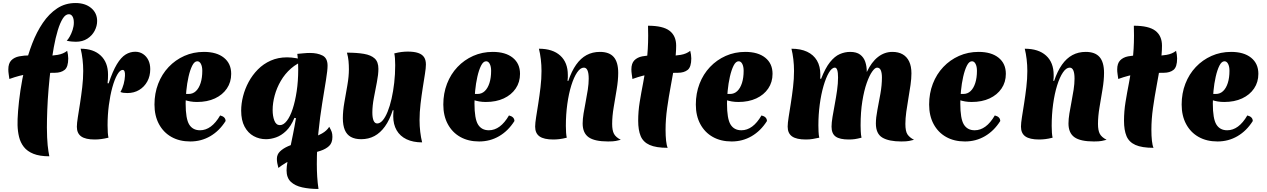

<svg xmlns="http://www.w3.org/2000/svg" viewBox="-20 -920 8377 1269"><path d="M96 -93Q95 -127 99.5 -187Q104 -247 115 -322Q126 -397 145 -477Q164 -557 193 -632.5Q222 -708 263 -768.5Q304 -829 357.5 -864.5Q411 -900 479 -900Q543 -900 582.5 -867Q622 -834 622 -781Q622 -748 605.5 -716.5Q589 -685 557.5 -664.5Q526 -644 481 -644Q470 -644 453 -645.5Q436 -647 421 -651Q430 -659 441 -678.5Q452 -698 460 -722.5Q468 -747 468 -771Q468 -797 459 -811.5Q450 -826 435 -826Q413 -826 395 -797.5Q377 -769 362 -720Q347 -671 335.5 -607.5Q324 -544 315.5 -473.5Q307 -403 301 -331.5Q295 -260 292.5 -194.5Q290 -129 290 -77Q290 -40 291.5 -11.5Q293 17 295 39.5Q297 62 300 79.5Q303 97 306 113Q242 113 201 96.5Q160 80 137.5 51Q115 22 106 -15Q97 -52 96 -93ZM424 -584Q427 -572 429 -559Q431 -546 431 -534Q431 -477 407 -458Q383 -439 343 -439Q287 -439 246 -437.5Q205 -436 172.5 -431.5Q140 -427 109 -419Q78 -411 42 -398Q40 -413 37.5 -429.5Q35 -446 35 -461Q35 -501 54.5 -521Q74 -541 106.5 -547.5Q139 -554 179 -554Q205 -554 232 -552.5Q259 -551 284 -551Q324 -551 361.5 -557.5Q399 -564 424 -584Z M698 -369Q725 -450 752.5 -495.5Q780 -541 810 -559.5Q840 -578 874 -578Q903 -578 925.5 -563Q948 -548 960.5 -522.5Q973 -497 973 -463Q973 -417 953.5 -381.5Q934 -346 900 -325.5Q866 -305 822 -305Q808 -305 796.5 -306.5Q785 -308 776 -312Q790 -336 797.5 -365Q805 -394 806 -419Q807 -439 803 -448.5Q799 -458 791 -458Q773 -458 755 -426.5Q737 -395 722.5 -342.5Q708 -290 699.5 -225Q691 -160 691 -92Q691 -64 692.5 -43.5Q694 -23 697 -10Q672 -4 650 -1Q628 2 606 2Q545 2 516.5 -18.5Q488 -39 488 -82Q488 -105 494.5 -145.5Q501 -186 509 -237Q517 -288 523.5 -343.5Q530 -399 530 -451Q530 -490 525.5 -528Q521 -566 513 -598Q598 -598 646 -552.5Q694 -507 694 -427Q694 -416 693.5 -401Q693 -386 691 -370Z M1238 15Q1166 15 1113 -15Q1060 -45 1030.5 -100Q1001 -155 1001 -229Q1001 -303 1025.5 -366.5Q1050 -430 1094.5 -477Q1139 -524 1198.5 -550.5Q1258 -577 1328 -577Q1412 -577 1460 -538.5Q1508 -500 1508 -432Q1508 -377 1479.5 -335Q1451 -293 1400.5 -269.5Q1350 -246 1282 -246Q1259 -246 1238.5 -249.5Q1218 -253 1198 -260L1201 -299H1227Q1255 -299 1275 -318Q1295 -337 1306 -371.5Q1317 -406 1317 -452Q1317 -480 1308 -497.5Q1299 -515 1284 -515Q1265 -515 1250.5 -486Q1236 -457 1226 -412.5Q1216 -368 1211.5 -320.5Q1207 -273 1207 -236Q1207 -135 1230.5 -97Q1254 -59 1302 -59Q1378 -59 1435 -157Q1471 -148 1471 -120Q1430 -55 1370 -20Q1310 15 1238 15Z M2156 -82Q2168 -61 2172.5 -48Q2177 -35 2177 -15Q2177 24 2155.5 44.5Q2134 65 2097.5 77Q2061 89 2015 100.5Q1969 112 1918.5 132Q1868 152 1820 190Q1810 155 1810 130Q1810 101 1830.5 81Q1851 61 1885 46Q1919 31 1959 19Q1999 7 2038 -6.5Q2077 -20 2108.5 -38Q2140 -56 2156 -82ZM1926 -141Q1903 -85 1871 -54.5Q1839 -24 1804.5 -12Q1770 0 1738 0Q1694 0 1656.5 -20.5Q1619 -41 1596.5 -83Q1574 -125 1574 -189Q1574 -235 1586.5 -284Q1599 -333 1623.5 -378.5Q1648 -424 1684.5 -461Q1721 -498 1769.5 -519.5Q1818 -541 1877 -541Q1906 -541 1937 -535.5Q1968 -530 1997 -521Q1944 -503 1903.5 -467.5Q1863 -432 1836 -385.5Q1809 -339 1795.5 -289Q1782 -239 1782 -193Q1782 -152 1793.5 -122.5Q1805 -93 1830 -93Q1854 -93 1876 -121.5Q1898 -150 1914.5 -200.5Q1931 -251 1941 -317.5Q1951 -384 1951 -460Q1951 -480 1950 -507.5Q1949 -535 1945 -564Q1968 -566 1988.5 -568Q2009 -570 2029 -570Q2078 -570 2111.5 -553Q2145 -536 2145 -486Q2145 -456 2134.5 -391Q2124 -326 2109.5 -237Q2095 -148 2084.5 -45Q2074 58 2074 164Q2074 207 2076.5 247.5Q2079 288 2085 329Q2026 329 1978 318.5Q1930 308 1902 281.5Q1874 255 1874 206Q1874 182 1880.5 146Q1887 110 1896.5 64.5Q1906 19 1916.5 -32.5Q1927 -84 1936 -139Z M2770 21Q2710 21 2667 0.5Q2624 -20 2601.5 -59Q2579 -98 2579 -152Q2579 -161 2579.5 -169Q2580 -177 2581 -191L2576 -192Q2555 -127 2524.5 -84.5Q2494 -42 2455 -21Q2416 0 2367 0Q2326 0 2299 -15Q2272 -30 2259 -61Q2246 -92 2246 -139Q2246 -186 2256 -243Q2266 -300 2276 -357.5Q2286 -415 2286 -462Q2286 -490 2283.5 -517Q2281 -544 2273 -572Q2339 -572 2385.5 -564Q2432 -556 2456.5 -533.5Q2481 -511 2481 -465Q2481 -428 2471 -377Q2461 -326 2451 -273Q2441 -220 2441 -177Q2441 -142 2449 -123Q2457 -104 2473 -104Q2492 -104 2509.5 -124.5Q2527 -145 2542 -182Q2557 -219 2568 -267.5Q2579 -316 2585.5 -372.5Q2592 -429 2592 -489Q2592 -515 2590.5 -534.5Q2589 -554 2586 -567Q2613 -574 2634.5 -576.5Q2656 -579 2675 -579Q2717 -579 2743.5 -570Q2770 -561 2782.5 -542.5Q2795 -524 2795 -494Q2795 -471 2788.5 -430.5Q2782 -390 2774 -339Q2766 -288 2759.5 -233Q2753 -178 2753 -126Q2753 -87 2757.5 -49Q2762 -11 2770 21Z M3147 15Q3075 15 3022 -15Q2969 -45 2939.5 -100Q2910 -155 2910 -229Q2910 -303 2934.5 -366.5Q2959 -430 3003.5 -477Q3048 -524 3107.5 -550.5Q3167 -577 3237 -577Q3321 -577 3369 -538.5Q3417 -500 3417 -432Q3417 -377 3388.5 -335Q3360 -293 3309.5 -269.5Q3259 -246 3191 -246Q3168 -246 3147.5 -249.5Q3127 -253 3107 -260L3110 -299H3136Q3164 -299 3184 -318Q3204 -337 3215 -371.5Q3226 -406 3226 -452Q3226 -480 3217 -497.5Q3208 -515 3193 -515Q3174 -515 3159.5 -486Q3145 -457 3135 -412.5Q3125 -368 3120.5 -320.5Q3116 -273 3116 -236Q3116 -135 3139.5 -97Q3163 -59 3211 -59Q3287 -59 3344 -157Q3380 -148 3380 -120Q3339 -55 3279 -20Q3219 15 3147 15Z M3736 -385Q3758 -450 3788 -492.5Q3818 -535 3857 -556Q3896 -577 3945 -577Q4007 -577 4036.5 -543Q4066 -509 4066 -438Q4066 -390 4056 -330Q4046 -270 4036 -210.5Q4026 -151 4026 -101Q4026 -58 4038 -35.5Q4050 -13 4083 4Q4067 8 4050.5 11.5Q4034 15 3999 15Q3910 15 3870.5 -13Q3831 -41 3831 -104Q3831 -133 3837 -170Q3843 -207 3851 -247.5Q3859 -288 3865 -327.5Q3871 -367 3871 -400Q3871 -473 3839 -473Q3816 -473 3794.5 -441.5Q3773 -410 3756 -355.5Q3739 -301 3729.5 -232Q3720 -163 3720 -88Q3720 -63 3721.5 -43Q3723 -23 3726 -10Q3699 -3 3677.5 -0.5Q3656 2 3637 2Q3575 2 3546 -18.5Q3517 -39 3517 -83Q3517 -106 3523.5 -146.5Q3530 -187 3538 -238Q3546 -289 3552.5 -344Q3559 -399 3559 -451Q3559 -490 3554.5 -528Q3550 -566 3542 -598Q3633 -598 3683 -552.5Q3733 -507 3733 -425Q3733 -416 3733 -408Q3733 -400 3731 -386Z M4379 -63Q4379 -21 4382.5 10.5Q4386 42 4393 57Q4316 57 4273.5 38Q4231 19 4214.5 -20.5Q4198 -60 4198 -122Q4198 -184 4208 -245.5Q4218 -307 4231 -373.5Q4244 -440 4254 -516.5Q4264 -593 4264 -685Q4264 -701 4263.5 -717.5Q4263 -734 4263 -750Q4362 -750 4405.5 -716.5Q4449 -683 4449 -618Q4449 -564 4438.5 -497Q4428 -430 4414 -355.5Q4400 -281 4389.5 -206.5Q4379 -132 4379 -63ZM4542 -584Q4545 -572 4547 -559Q4549 -546 4549 -534Q4549 -477 4525 -458Q4501 -439 4461 -439Q4405 -439 4364 -437.5Q4323 -436 4290.5 -431.5Q4258 -427 4227 -419Q4196 -411 4160 -398Q4158 -413 4155.5 -429.5Q4153 -446 4153 -461Q4153 -501 4172.5 -521Q4192 -541 4224.5 -547.5Q4257 -554 4297 -554Q4323 -554 4350 -552.5Q4377 -551 4402 -551Q4442 -551 4479.5 -557.5Q4517 -564 4542 -584Z M4816 15Q4744 15 4691 -15Q4638 -45 4608.5 -100Q4579 -155 4579 -229Q4579 -303 4603.5 -366.5Q4628 -430 4672.5 -477Q4717 -524 4776.5 -550.5Q4836 -577 4906 -577Q4990 -577 5038 -538.5Q5086 -500 5086 -432Q5086 -377 5057.5 -335Q5029 -293 4978.5 -269.5Q4928 -246 4860 -246Q4837 -246 4816.5 -249.5Q4796 -253 4776 -260L4779 -299H4805Q4833 -299 4853 -318Q4873 -337 4884 -371.5Q4895 -406 4895 -452Q4895 -480 4886 -497.5Q4877 -515 4862 -515Q4843 -515 4828.5 -486Q4814 -457 4804 -412.5Q4794 -368 4789.5 -320.5Q4785 -273 4785 -236Q4785 -135 4808.5 -97Q4832 -59 4880 -59Q4956 -59 5013 -157Q5049 -148 5049 -120Q5008 -55 4948 -20Q4888 15 4816 15Z M5407 -399Q5435 -471 5466 -509.5Q5497 -548 5530.5 -562.5Q5564 -577 5599 -577Q5641 -577 5665 -559Q5689 -541 5699 -511Q5709 -481 5709 -444Q5740 -510 5783 -543.5Q5826 -577 5878 -577Q5918 -577 5946 -561Q5974 -545 5989 -513.5Q6004 -482 6004 -435Q6004 -401 5998 -358.5Q5992 -316 5984 -270.5Q5976 -225 5970 -181Q5964 -137 5964 -101Q5964 -52 5978 -31.5Q5992 -11 6021 4Q6005 8 5988.5 11.5Q5972 15 5937 15Q5855 15 5812 -10.5Q5769 -36 5769 -104Q5769 -142 5779 -193.5Q5789 -245 5799 -301Q5809 -357 5809 -408Q5809 -438 5801.5 -455.5Q5794 -473 5777 -473Q5763 -473 5744.5 -447Q5726 -421 5708.5 -371.5Q5691 -322 5679.5 -251Q5668 -180 5668 -91Q5668 -77 5669 -53Q5670 -29 5674 -10Q5647 -3 5629.5 -0.5Q5612 2 5590 2Q5530 2 5503 -17.5Q5476 -37 5476 -83Q5476 -109 5482.5 -148Q5489 -187 5497.5 -232Q5506 -277 5512.5 -323Q5519 -369 5519 -408Q5519 -473 5498 -473Q5478 -473 5458.5 -440Q5439 -407 5423 -352Q5407 -297 5398 -229.5Q5389 -162 5389 -92Q5389 -76 5390 -51Q5391 -26 5395 -10Q5371 -5 5351.5 -1.5Q5332 2 5306 2Q5244 2 5215 -18.5Q5186 -39 5186 -83Q5186 -106 5192.5 -146.5Q5199 -187 5207 -238Q5215 -289 5221.5 -344Q5228 -399 5228 -451Q5228 -490 5223.5 -528Q5219 -566 5211 -598Q5272 -598 5314.5 -578Q5357 -558 5379.5 -520Q5402 -482 5402 -426Q5402 -419 5401.5 -413Q5401 -407 5401 -400Z M6358 15Q6286 15 6233 -15Q6180 -45 6150.5 -100Q6121 -155 6121 -229Q6121 -303 6145.5 -366.5Q6170 -430 6214.5 -477Q6259 -524 6318.5 -550.5Q6378 -577 6448 -577Q6532 -577 6580 -538.5Q6628 -500 6628 -432Q6628 -377 6599.5 -335Q6571 -293 6520.5 -269.5Q6470 -246 6402 -246Q6379 -246 6358.5 -249.5Q6338 -253 6318 -260L6321 -299H6347Q6375 -299 6395 -318Q6415 -337 6426 -371.5Q6437 -406 6437 -452Q6437 -480 6428 -497.5Q6419 -515 6404 -515Q6385 -515 6370.5 -486Q6356 -457 6346 -412.5Q6336 -368 6331.5 -320.5Q6327 -273 6327 -236Q6327 -135 6350.5 -97Q6374 -59 6422 -59Q6498 -59 6555 -157Q6591 -148 6591 -120Q6550 -55 6490 -20Q6430 15 6358 15Z M6947 -385Q6969 -450 6999 -492.5Q7029 -535 7068 -556Q7107 -577 7156 -577Q7218 -577 7247.5 -543Q7277 -509 7277 -438Q7277 -390 7267 -330Q7257 -270 7247 -210.5Q7237 -151 7237 -101Q7237 -58 7249 -35.5Q7261 -13 7294 4Q7278 8 7261.5 11.5Q7245 15 7210 15Q7121 15 7081.5 -13Q7042 -41 7042 -104Q7042 -133 7048 -170Q7054 -207 7062 -247.5Q7070 -288 7076 -327.5Q7082 -367 7082 -400Q7082 -473 7050 -473Q7027 -473 7005.5 -441.5Q6984 -410 6967 -355.5Q6950 -301 6940.5 -232Q6931 -163 6931 -88Q6931 -63 6932.5 -43Q6934 -23 6937 -10Q6910 -3 6888.5 -0.5Q6867 2 6848 2Q6786 2 6757 -18.5Q6728 -39 6728 -83Q6728 -106 6734.5 -146.5Q6741 -187 6749 -238Q6757 -289 6763.5 -344Q6770 -399 6770 -451Q6770 -490 6765.5 -528Q6761 -566 6753 -598Q6844 -598 6894 -552.5Q6944 -507 6944 -425Q6944 -416 6944 -408Q6944 -400 6942 -386Z M7590 -63Q7590 -21 7593.5 10.5Q7597 42 7604 57Q7527 57 7484.5 38Q7442 19 7425.5 -20.5Q7409 -60 7409 -122Q7409 -184 7419 -245.5Q7429 -307 7442 -373.5Q7455 -440 7465 -516.5Q7475 -593 7475 -685Q7475 -701 7474.5 -717.5Q7474 -734 7474 -750Q7573 -750 7616.5 -716.5Q7660 -683 7660 -618Q7660 -564 7649.5 -497Q7639 -430 7625 -355.5Q7611 -281 7600.5 -206.5Q7590 -132 7590 -63ZM7753 -584Q7756 -572 7758 -559Q7760 -546 7760 -534Q7760 -477 7736 -458Q7712 -439 7672 -439Q7616 -439 7575 -437.5Q7534 -436 7501.5 -431.5Q7469 -427 7438 -419Q7407 -411 7371 -398Q7369 -413 7366.5 -429.5Q7364 -446 7364 -461Q7364 -501 7383.5 -521Q7403 -541 7435.5 -547.5Q7468 -554 7508 -554Q7534 -554 7561 -552.5Q7588 -551 7613 -551Q7653 -551 7690.5 -557.5Q7728 -564 7753 -584Z M8027 15Q7955 15 7902 -15Q7849 -45 7819.5 -100Q7790 -155 7790 -229Q7790 -303 7814.5 -366.5Q7839 -430 7883.5 -477Q7928 -524 7987.5 -550.5Q8047 -577 8117 -577Q8201 -577 8249 -538.5Q8297 -500 8297 -432Q8297 -377 8268.5 -335Q8240 -293 8189.5 -269.5Q8139 -246 8071 -246Q8048 -246 8027.5 -249.5Q8007 -253 7987 -260L7990 -299H8016Q8044 -299 8064 -318Q8084 -337 8095 -371.5Q8106 -406 8106 -452Q8106 -480 8097 -497.5Q8088 -515 8073 -515Q8054 -515 8039.5 -486Q8025 -457 8015 -412.5Q8005 -368 8000.5 -320.5Q7996 -273 7996 -236Q7996 -135 8019.5 -97Q8043 -59 8091 -59Q8167 -59 8224 -157Q8260 -148 8260 -120Q8219 -55 8159 -20Q8099 15 8027 15Z"/></svg>

Font: Merienda Black
Style: Regular
Weight: 900
Designer: Eduardo Rodriguez Tunni
Foundry: Eduardo Rodriguez Tunni
Version: Version 2.001